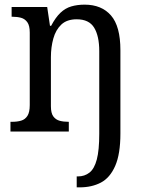

<svg xmlns="http://www.w3.org/2000/svg" viewBox="-20 -566 629 826"><path d="M310 240V193H315Q344 193 365 176.5Q386 160 396.5 120Q407 80 407 10V-346Q407 -411 385 -447Q363 -483 310 -483Q268 -483 244 -460.5Q220 -438 209.5 -400.5Q199 -363 199 -320V-109Q199 -79 209.5 -65Q220 -51 236.5 -46.5Q253 -42 274 -42H276V0H25V-42H33Q54 -42 71 -47Q88 -52 98 -67.5Q108 -83 108 -114V-426Q108 -456 97.5 -470.5Q87 -485 70.5 -489.5Q54 -494 33 -494H30V-536H183L195 -455H200Q219 -491 240 -511Q261 -531 287 -538.5Q313 -546 344 -546Q417 -546 457.5 -499.5Q498 -453 498 -350V8Q498 97 475.5 148Q453 199 414 219.5Q375 240 323 240Z"/></svg>

Font: Noto Serif SemiCondensed
Style: Regular
Weight: 400
Width: 4
Designer: Monotype Design Team
Foundry: Monotype Imaging Inc.
Version: Version 2.013